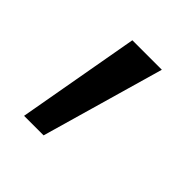

<svg xmlns="http://www.w3.org/2000/svg" viewBox="-95 -167 419 419"><g transform="rotate(45 114.0 42.0)"><path d="M84.8 -100.1H175.8L94.6 183.6H34.3Z"/></g></svg>

Font: Min Sans VF VF
Style: Regular
Weight: 400
Designer: Jinseong-Kim, NotoSansCJK, Nunito
Foundry: Jinseong-Kim
Version: Version 1.420;Glyphs 3.1.2 (3151)